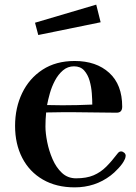

<svg xmlns="http://www.w3.org/2000/svg" viewBox="-20 -802 585 828"><path d="M378 -351Q378 -371 376 -399Q374 -427 366.5 -453.5Q359 -480 343 -498Q327 -516 299 -516Q272 -516 251.5 -498.5Q231 -481 217 -454.5Q203 -428 195 -399.5Q187 -371 183 -349Q200 -349 216.5 -348.5Q233 -348 249 -348Q314 -348 378 -351ZM522 -130Q522 -127 520.5 -121.5Q519 -116 517 -113Q510 -97 491 -76.5Q472 -56 457 -45Q390 6 302 6Q223 6 165 -27.5Q107 -61 76 -121Q45 -181 45 -259Q45 -337 75.5 -400.5Q106 -464 163.5 -501.5Q221 -539 302 -539Q395 -539 451 -488Q507 -437 507 -342Q507 -316 483 -316Q439 -316 395 -317Q351 -318 307 -318Q275 -318 243 -318Q211 -318 179 -317Q176 -287 176 -256Q176 -228 183.5 -190Q191 -152 206.5 -116Q222 -80 247 -56.5Q272 -33 308 -33Q353 -33 383.5 -46Q414 -59 438 -83Q462 -107 487 -140Q490 -144 493.5 -146.5Q497 -149 502 -149Q509 -149 515.5 -143.5Q522 -138 522 -130ZM414 -706 145 -651 131 -704 395 -782Z"/></svg>

Font: Kaisei Tokumin
Style: Bold
Weight: 700
Designer: Font-Kai, 金井和夫
Foundry: KAZUO KANAI
Version: Version 5.003